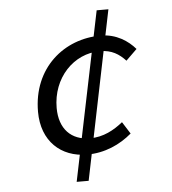

<svg xmlns="http://www.w3.org/2000/svg" viewBox="-51 -700 701 782"><g transform="rotate(-5 300.0 -308.5)"><path d="M284 -71C356 -71 419 -100 467 -141L436 -190C400 -161 356 -136 301 -136C224 -136 176 -185 176 -271C176 -393 263 -486 372 -486C420 -486 450 -466 476 -438L521 -482C492 -516 444 -549 380 -549C231 -549 99 -442 99 -262C99 -142 176 -71 284 -71ZM231 36H280L421 -653H373L231 36Z"/></g></svg>

Font: Source Code Variable
Style: Italic
Weight: 400
Italic angle: -11°
Monospace: yes
Designer: Paul D. Hunt, Teo Tuominen
Foundry: Adobe Systems Incorporated
Version: Version 1.005;PS 1.0;hotconv 16.6.54;makeotf.lib2.5.65590